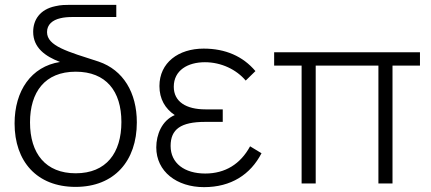

<svg xmlns="http://www.w3.org/2000/svg" viewBox="-20 -755 1772 790"><path d="M291 14C451 14 543 -93.5 543 -251.5C543 -373.5 487.5 -467 386 -501.5C257.5 -543 173.5 -565.5 173.5 -623C173.5 -654 196 -672.5 228.5 -680C242.5 -683.5 259.5 -685 278.5 -685H458.5V-735H266C252.5 -735 230 -735 207.5 -729.5C145 -716.5 116.5 -674 116.5 -624C116.5 -558 167 -523 227 -500C108.5 -481.5 40 -381.5 40 -247C40 -91.5 131 14 291 14ZM103.5 -251.5C103.5 -376 164.5 -460 291.5 -460C416.5 -460 479.5 -380 479.5 -253C479.5 -125.5 417 -42 291.5 -42C168 -42 103.5 -123 103.5 -251.5Z M819.5 15C930.5 15 1010.5 -36.5 1056 -124.5L1009 -153C969.5 -80 906.5 -41 824.5 -41C739 -41 682 -83.5 682 -154.5C682 -223 723.5 -253.5 824.5 -253.5H896.5V-305H825C746 -305 695 -336.5 695 -398C695 -466 753 -499 823 -499C891 -499 953 -468.5 991 -423.5L1031 -462.5C979.5 -523.5 907.5 -555 818 -555C714 -555 636 -497 636 -401C636 -347.5 659.5 -308 699 -281.5C646 -259 623 -201 623 -148.5C623 -49.5 707 15 819.5 15Z M1221 0H1279V-485H1537V0H1595V-485H1708V-540H1108V-485H1221Z"/></svg>

Font: Eudonet Light
Style: Regular
Weight: 300
Designer: Mikhail Sharanda
Foundry: Mikhail Sharanda
Version: Version 4.503;Glyphs 3.1.2 (3151)